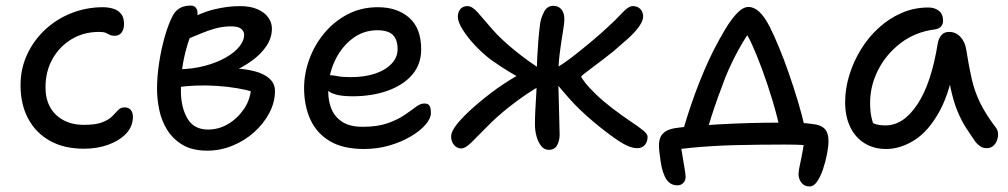

<svg xmlns="http://www.w3.org/2000/svg" viewBox="-20 -527 3634 692"><path d="M282 9Q211 9 160 -19.5Q109 -48 81.5 -99.5Q54 -151 54 -220Q54 -279 77.5 -330Q101 -381 142 -419.5Q183 -458 237 -479.5Q291 -501 351 -501Q371 -501 388.5 -495.5Q406 -490 416.5 -477Q427 -464 427 -440Q427 -422 418.5 -410Q410 -398 393 -398Q382 -398 375.5 -401.5Q369 -405 361.5 -408.5Q354 -412 337 -412Q282 -412 238.5 -386Q195 -360 169.5 -315Q144 -270 144 -212Q144 -171 160.5 -141Q177 -111 208.5 -94Q240 -77 282 -77Q326 -77 349.5 -86.5Q373 -96 385 -108.5Q397 -121 406 -130.5Q415 -140 429 -140Q443 -140 451 -131Q459 -122 459 -106Q459 -72 435.5 -46.5Q412 -21 372 -6Q332 9 282 9Z M727 16Q673 16 638 -5Q603 -26 582.5 -59Q562 -92 554 -131Q546 -170 546 -207Q546 -251 553.5 -300.5Q561 -350 574 -395.5Q587 -441 603 -471Q610 -484 620 -492Q630 -500 642 -503.5Q654 -507 667 -507Q679 -507 685.5 -499.5Q692 -492 692 -479Q692 -464 683 -441Q674 -418 662 -385Q650 -352 641 -306.5Q632 -261 632 -200Q632 -140 655.5 -100Q679 -60 730 -60Q768 -60 802 -80Q836 -100 859.5 -134.5Q883 -169 885 -212L896 -195Q870 -203 835 -209Q800 -215 761 -217.5Q722 -220 684.5 -218.5Q647 -217 619 -212L620 -277Q674 -278 717.5 -289.5Q761 -301 793.5 -319.5Q826 -338 843 -359.5Q860 -381 860 -401Q860 -414 849.5 -423Q839 -432 813 -432Q784 -432 756.5 -424.5Q729 -417 701 -405Q673 -393 639 -380Q625 -376 613.5 -383.5Q602 -391 603 -403Q603 -417 617 -429.5Q631 -442 645 -448Q699 -480 749 -492.5Q799 -505 845 -505Q882 -505 907.5 -494Q933 -483 946.5 -464.5Q960 -446 960 -424Q960 -391 940.5 -361.5Q921 -332 887 -307.5Q853 -283 812 -266Q771 -249 728 -242L735 -281Q785 -283 827.5 -280.5Q870 -278 902 -269Q934 -260 952.5 -242.5Q971 -225 971 -199Q971 -158 950.5 -119.5Q930 -81 896 -50.5Q862 -20 818 -2Q774 16 727 16Z M1292 10Q1216 10 1168.5 -18.5Q1121 -47 1098.5 -96.5Q1076 -146 1076 -210Q1076 -261 1094.5 -312.5Q1113 -364 1148 -406.5Q1183 -449 1232 -475Q1281 -501 1342 -501Q1412 -501 1455 -463Q1498 -425 1498 -349Q1498 -295 1465.5 -257.5Q1433 -220 1377 -200Q1321 -180 1251 -180Q1191 -180 1167 -196.5Q1143 -213 1143 -233Q1143 -245 1149 -250.5Q1155 -256 1169 -256Q1180 -256 1196.5 -252.5Q1213 -249 1244 -249Q1294 -249 1331.5 -261.5Q1369 -274 1391 -297Q1413 -320 1413 -350Q1413 -384 1396 -401Q1379 -418 1340 -418Q1289 -418 1249 -387Q1209 -356 1186 -306Q1163 -256 1163 -198Q1163 -162 1175 -133.5Q1187 -105 1214 -87.5Q1241 -70 1287 -70Q1341 -70 1377.5 -83Q1414 -96 1438 -112.5Q1462 -129 1478.5 -141.5Q1495 -154 1509 -154Q1523 -154 1528 -146Q1533 -138 1533 -120Q1533 -100 1513.5 -77.5Q1494 -55 1460 -35Q1426 -15 1383 -2.5Q1340 10 1292 10Z M2276 7Q2249 7 2208.5 -20Q2168 -47 2118 -89Q2067 -132 2032.5 -171Q1998 -210 1976 -238Q1973 -242 1970 -247.5Q1967 -253 1967 -259Q1967 -265 1971 -270Q1975 -275 1979 -279Q2008 -295 2043.5 -322.5Q2079 -350 2113.5 -379Q2148 -408 2169 -428Q2199 -455 2222 -480Q2245 -505 2260 -505Q2273 -505 2281.5 -499.5Q2290 -494 2294 -485.5Q2298 -477 2298 -468Q2298 -452 2283 -431Q2268 -410 2243.5 -388Q2219 -366 2192 -343Q2175 -329 2154.5 -313.5Q2134 -298 2116 -284.5Q2098 -271 2086.5 -262Q2075 -253 2075 -251Q2075 -247 2089 -229Q2103 -211 2128.5 -186.5Q2154 -162 2188 -136Q2225 -108 2253.5 -89Q2282 -70 2298 -57Q2314 -44 2314 -34Q2314 -17 2304.5 -5Q2295 7 2276 7ZM1643 8Q1632 8 1623.5 2Q1615 -4 1610.5 -14Q1606 -24 1606 -35Q1606 -54 1628.5 -81.5Q1651 -109 1688.5 -142Q1726 -175 1770 -207Q1797 -226 1816.5 -238Q1836 -250 1848.5 -256.5Q1861 -263 1868 -266L1886 -232Q1879 -234 1860.5 -243Q1842 -252 1814 -269Q1786 -286 1749 -312Q1721 -333 1693.5 -362Q1666 -391 1648 -419.5Q1630 -448 1630 -467Q1630 -477 1634 -486Q1638 -495 1646 -500Q1654 -505 1665 -505Q1682 -505 1702.5 -481.5Q1723 -458 1753.5 -422.5Q1784 -387 1832 -348Q1855 -329 1884.5 -307.5Q1914 -286 1936 -274L1934 -222Q1905 -206 1875.5 -186Q1846 -166 1813 -140Q1768 -104 1735 -70Q1702 -36 1679.5 -14Q1657 8 1643 8ZM1958 13Q1941 13 1930 -1.5Q1919 -16 1913.5 -36.5Q1908 -57 1908 -78Q1908 -104 1909.5 -131.5Q1911 -159 1913 -192.5Q1915 -226 1915 -267Q1915 -294 1916.5 -323.5Q1918 -353 1920.5 -383.5Q1923 -414 1927 -444Q1930 -463 1941 -484.5Q1952 -506 1974 -506Q1993 -506 2003.5 -493Q2014 -480 2014 -459Q2014 -442 2008.5 -410.5Q2003 -379 1997.5 -336Q1992 -293 1992 -239Q1992 -228 1993 -201.5Q1994 -175 1994.5 -144Q1995 -113 1996 -85Q1997 -57 1997 -42Q1997 -20 1988 -3.5Q1979 13 1958 13Z M2439 -46Q2447 -76 2459 -113.5Q2471 -151 2486 -192Q2501 -233 2518 -272.5Q2535 -312 2551 -344Q2572 -385 2593.5 -421Q2615 -457 2636.5 -479.5Q2658 -502 2678 -502Q2697 -502 2716 -485Q2735 -468 2755 -429Q2769 -401 2787 -358Q2805 -315 2822.5 -264.5Q2840 -214 2855.5 -163Q2871 -112 2880 -69L2791 -61Q2781 -109 2764 -165.5Q2747 -222 2727.5 -275Q2708 -328 2690 -367.5Q2672 -407 2658 -421L2693 -429Q2668 -395 2642.5 -349Q2617 -303 2595 -250Q2580 -211 2567.5 -176Q2555 -141 2544.5 -108.5Q2534 -76 2525 -42ZM2898 145Q2879 145 2868.5 131.5Q2858 118 2858 100Q2858 89 2863.5 64.5Q2869 40 2874.5 8.5Q2880 -23 2880 -55L2927 0Q2912 -2 2882.5 -4Q2853 -6 2808 -6Q2766 -6 2721.5 -5.5Q2677 -5 2634 -4Q2591 -3 2549.5 -0.5Q2508 2 2471.5 5.5Q2435 9 2405 14L2433 -21Q2433 -8 2436 11.5Q2439 31 2442.5 51Q2446 71 2448.5 87.5Q2451 104 2451 111Q2451 123 2443 132Q2435 141 2421 141Q2405 141 2393.5 132Q2382 123 2375.5 108Q2369 93 2365 77Q2363 66 2360.5 51Q2358 36 2356.5 21Q2355 6 2355 -3Q2355 -19 2360 -31.5Q2365 -44 2377.5 -52.5Q2390 -61 2412 -65Q2437 -69 2479.5 -72.5Q2522 -76 2574.5 -79Q2627 -82 2683 -83.5Q2739 -85 2791 -85Q2808 -85 2827.5 -85Q2847 -85 2867.5 -84Q2888 -83 2909 -80Q2939 -77 2952.5 -62.5Q2966 -48 2966 -19Q2966 1 2960.5 29Q2955 57 2946 83.5Q2937 110 2925 127.5Q2913 145 2898 145Z M3174 10Q3129 10 3095.5 -11Q3062 -32 3044 -70Q3026 -108 3026 -159Q3026 -207 3041 -256Q3056 -305 3083 -349Q3110 -393 3147.5 -427Q3185 -461 3230 -480.5Q3275 -500 3326 -500Q3349 -500 3364 -488Q3379 -476 3379 -452Q3379 -440 3371.5 -431.5Q3364 -423 3349 -421Q3279 -412 3226.5 -372Q3174 -332 3145 -275Q3116 -218 3116 -156Q3116 -127 3121 -103.5Q3126 -80 3143 -43L3091 -112Q3114 -89 3129.5 -82Q3145 -75 3172 -75Q3236 -75 3286.5 -151Q3337 -227 3360 -372Q3364 -391 3374 -401.5Q3384 -412 3401 -412Q3425 -412 3442 -393.5Q3459 -375 3463 -345Q3472 -287 3482.5 -241.5Q3493 -196 3513 -155.5Q3533 -115 3567 -70Q3576 -60 3577 -47Q3578 -34 3573.5 -21.5Q3569 -9 3559.5 -1Q3550 7 3537 7Q3523 7 3514 1Q3505 -5 3497 -14Q3478 -41 3461 -67.5Q3444 -94 3430 -128.5Q3416 -163 3406 -210.5Q3396 -258 3392 -323L3425 -324Q3407 -201 3367 -127.5Q3327 -54 3276 -22Q3225 10 3174 10Z"/></svg>

Font: Shantell Sans Light
Style: Regular
Weight: 400
Version: Version 1.011;[c5ecc13dd]